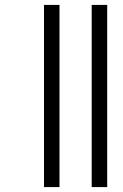

<svg xmlns="http://www.w3.org/2000/svg" viewBox="-20 -761 500 781"><path d="M222 -741V0H159V-741ZM416 -741V0H353V-741Z"/></svg>

Font: A Bank Premium Light
Style: Regular
Weight: 300
Designer: Ninad Kale (Devanagari), Jonny Pinhorn (Latin), Htun Naung (Myanmar)
Foundry: Indian Type Foundry
Version: 4.004